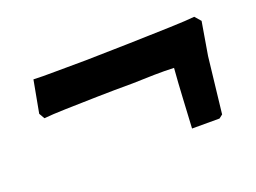

<svg xmlns="http://www.w3.org/2000/svg" viewBox="-53 -438 605 453"><g transform="rotate(-20 250.0 -211.0)"><path d="M434 -88H365Q367 -123 369 -161.5Q371 -200 374 -237Q350 -238 324 -237.5Q298 -237 270 -236Q224 -236 180 -235Q136 -234 101 -233Q66 -232 46 -230L38 -244L53 -325Q74 -324 109 -324.5Q144 -325 185 -325Q240 -326 296.5 -327.5Q353 -329 397.5 -330.5Q442 -332 460 -334L473 -319L459 -236Q454 -191 449.5 -152.5Q445 -114 443 -95Z"/></g></svg>

Font: Labrada ExtraBold
Style: Italic
Weight: 800
Italic angle: -7°
Designer: Mercedes Jáuregui
Foundry: Omnibus-Type Team
Version: Version 1.000; ttfautohint (v1.8.4.7-5d5b)